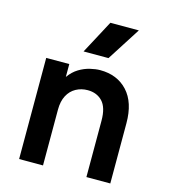

<svg xmlns="http://www.w3.org/2000/svg" viewBox="-108 -808 784 893"><g transform="rotate(15 283.5 -361.0)"><path d="M67 0V-487H178V-353H147Q158 -397 178 -425Q198 -453 223.5 -468.5Q249 -484 276 -490.5Q303 -497 325 -497Q407 -497 456.5 -443.5Q506 -390 506 -290V0H391V-271Q391 -335 364 -363.5Q337 -392 293 -392Q262 -392 236.5 -378Q211 -364 196.5 -336.5Q182 -309 182 -269V0ZM227 -561 313 -722H450L347 -561Z"/></g></svg>

Font: SUSE SemiBold
Style: Regular
Weight: 600
Designer: Rene Bieder
Foundry: SUSE
Version: Version 1.000